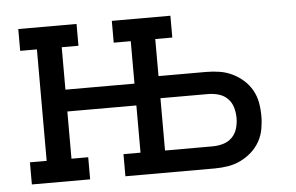

<svg xmlns="http://www.w3.org/2000/svg" viewBox="-43 -580 985 640"><g transform="rotate(-5 450.0 -260.0)"><path d="M234 0H39V-74H95V-447H39V-520H234V-447H178V-305H409V-447H352V-520H548V-447H491V-323H650Q673 -323 695 -319.5Q717 -316 737 -306.5Q757 -297 774 -282Q791 -267 802 -247.5Q813 -228 817 -206Q821 -184 821 -161Q821 -139 817 -117Q813 -95 802 -75.5Q791 -56 774 -41Q757 -26 737 -16.5Q717 -7 695 -3.5Q673 0 650 0H352V-74H409V-232H178V-74H234ZM650 -74Q668 -74 685.5 -79Q703 -84 715.5 -96.5Q728 -109 733 -126.5Q738 -144 738 -161Q738 -179 733 -196.5Q728 -214 715.5 -226.5Q703 -239 685.5 -244Q668 -249 650 -249H491V-74Z"/></g></svg>

Font: Iosevka Etoile
Style: Regular
Weight: 400
Designer: Belleve Invis
Foundry: Belleve Invis
Version: Version 33.2.4